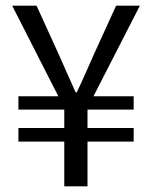

<svg xmlns="http://www.w3.org/2000/svg" viewBox="-20 -658 537 678"><path d="M207 0V-158H45V-206H207V-271H45V-318H186L23 -638H109L187 -467Q202 -434 216.5 -400.5Q231 -367 247 -332H251Q268 -367 282.5 -400.5Q297 -434 312 -467L390 -638H474L310 -318H452V-271H289V-206H452V-158H289V0Z"/></svg>

Font: TypoPRO Source Sans Pro
Style: Regular
Weight: 400
Designer: Paul D. Hunt
Foundry: Adobe Systems Incorporated
Version: Version 2.020;PS 2.000;hotconv 1.0.86;makeotf.lib2.5.63406